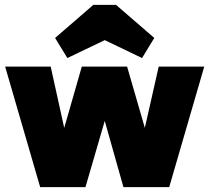

<svg xmlns="http://www.w3.org/2000/svg" viewBox="-20 -764 855 784"><path d="M144 0 1 -492H187L266 -134L211 -133L314 -492H499L603 -133L547 -134L628 -492H814L671 0H484L388 -340H428L329 0ZM255 -527 205 -609 361 -744H454L610 -609L560 -527L329 -638H487Z"/></svg>

Font: Outfit Thin Black
Style: Regular
Weight: 900
Version: Version 1.100;gftools[0.9.27]